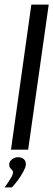

<svg xmlns="http://www.w3.org/2000/svg" viewBox="-34 -654 233 839"><path d="M14 0 103 -634H179L89 0ZM-14 165Q3 142 13 125Q23 108 23 99Q23 93 18.5 89Q14 85 10 79Q6 73 6 63Q7 52 18 42.5Q29 33 45 33Q61 33 70.5 42Q80 51 79 66Q78 77 68.5 95Q59 113 45.5 131.5Q32 150 18 165Z"/></svg>

Font: Alumni Sans Medium
Style: Italic
Weight: 500
Italic angle: -8°
Designer: Robert E. Leuschke
Foundry: Robert E. Leuschke
Version: Version 1.016